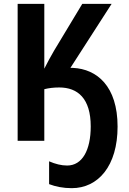

<svg xmlns="http://www.w3.org/2000/svg" viewBox="-20 -734 671 1001"><path d="M562 -714H409L262 -470C244 -440 227 -407 211 -376V-714H72V0H211V-269C235 -275 261 -278 289 -278C385 -278 453 -221 453 -75C453 49 409 129 330 129C300 129 268 121 236 107V226C270 239 309 247 354 247C492 247 593 131 593 -74C593 -285 485 -374 361 -380H347Z"/></svg>

Font: Noto Sans Display SemiCondensed
Style: Bold
Weight: 700
Width: 4
Designer: Monotype Design Team
Foundry: Monotype Imaging Inc.
Version: Version 1.900